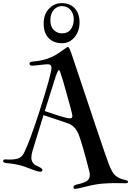

<svg xmlns="http://www.w3.org/2000/svg" viewBox="-20 -1121 841 1231"><path d="M416 -820Q420 -820 426 -807.5Q432 -795 438.5 -776Q445 -757 446 -754Q650 -141 676 -73Q698 -14 720 5Q742 24 786 34Q801 37 801 45Q801 54 783 54Q778 54 756 53.5Q734 53 718 53Q682 53 640 56Q591 60 532 75Q473 90 463 90Q451 90 451 80Q451 68 468 63Q504 56 531 43Q556 30 556 2Q556 -10 553 -21Q508 -198 484 -260Q465 -307 426 -326Q416 -331 259 -383Q248 -346 230 -289Q212 -232 202 -198.5Q192 -165 188 -152Q181 -128 181 -111Q181 -93 189 -80.5Q197 -68 205.5 -63Q214 -58 231 -51Q252 -40 252 -31Q252 -20 237 -20Q227 -20 209 -26Q191 -32 164.5 -42.5Q138 -53 121 -58Q70 -72 23 -75Q0 -78 0 -88Q0 -99 14 -99Q15 -99 24.5 -98.5Q34 -98 42 -98Q86 -98 106 -109.5Q126 -121 138 -149Q173 -222 232 -404Q310 -648 310 -686Q310 -709 287 -709Q273 -709 236 -704.5Q199 -700 187 -700Q169 -700 169 -713Q169 -724 186 -726Q257 -731 310 -755Q338 -768 362 -784.5Q386 -801 398.5 -810.5Q411 -820 416 -820ZM334 -621 267 -409Q401 -362 429 -362Q444 -362 444 -379Q444 -394 383 -607Q381 -611 375.5 -629.5Q370 -648 365.5 -660Q361 -672 358 -672Q354 -672 346 -654Q338 -636 334 -621ZM374 -1101Q429 -1101 459.5 -1067.5Q490 -1034 490 -977Q490 -921 458 -882.5Q426 -844 378 -844Q323 -844 291.5 -877Q260 -910 260 -970Q260 -1030 294.5 -1065.5Q329 -1101 374 -1101ZM376 -1082Q346 -1082 324.5 -1057.5Q303 -1033 303 -991Q303 -949 325.5 -928Q348 -907 378 -907Q415 -907 434 -933.5Q453 -960 453 -996Q453 -1033 432 -1057.5Q411 -1082 376 -1082Z"/></svg>

Font: Henny Penny
Style: Regular
Weight: 400
Designer: Olga Umpeleva
Foundry: Brownfox
Version: Version 1.001